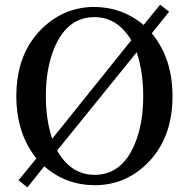

<svg xmlns="http://www.w3.org/2000/svg" viewBox="-20 -785 818 832"><path d="M572.3 -558.6 227.5 -132.8Q286.1 -28.3 389.6 -27.3Q508.8 -27.3 564.5 -162.1Q600.6 -249 600.6 -368.2Q600.6 -473.6 572.3 -558.6ZM206.1 -183.6 548.8 -610.4Q490.2 -710 389.6 -710.9Q270.5 -710.9 214.8 -575.2Q178.7 -488.3 178.7 -368.2Q178.7 -266.6 206.1 -183.6ZM712.9 -734.4 637.7 -640.6Q727.5 -532.2 727.5 -368.2Q727.5 -180.7 612.3 -71.3Q518.6 17.6 389.6 17.6Q263.7 16.6 171.9 -64.5L98.6 27.3L60.5 -3.9L137.7 -98.6Q50.8 -207 50.8 -368.2Q50.8 -555.7 166 -665Q260.7 -754.9 389.6 -754.9Q510.7 -753.9 602.5 -676.8L673.8 -764.6Z"/></svg>

Font: GenYoMin JP SemiBold
Style: Regular
Weight: 600
Version: Version 1.001;PS 1;hotconv 16.6.51;makeotf.lib2.5.65220 DEVE